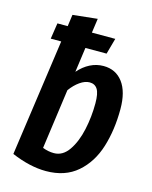

<svg xmlns="http://www.w3.org/2000/svg" viewBox="-116 -830 728 920"><g transform="rotate(15 248.5 -369.5)"><path d="M470 -364Q470 -261 443.5 -175.5Q417 -90 356.5 -37.5Q296 15 201 15Q122 15 30 -24L112 -604H60L72 -683H123L131 -741L253 -754L243 -683H359L337 -604H232L215 -481Q241 -511 272.5 -527Q304 -543 339 -543Q400 -543 435 -496.5Q470 -450 470 -364ZM347 -360Q347 -409 334 -429.5Q321 -450 295 -450Q272 -450 247 -432.5Q222 -415 201 -386L160 -89Q188 -78 216 -78Q260 -78 289.5 -121Q319 -164 333 -228.5Q347 -293 347 -360Z"/></g></svg>

Font: Fira Sans Extra Condensed Medium
Style: Italic
Weight: 500
Width: 3
Italic angle: -8°
Designer: Carrois Corporate & Edenspiekermann AG
Foundry: Carrois Corporate GbR & Edenspiekermann AG
Version: Version 4.203